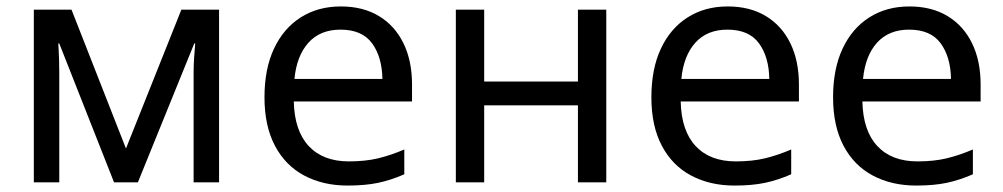

<svg xmlns="http://www.w3.org/2000/svg" viewBox="-20 -566 3115 596"><path d="M660 -536V0H581V-342Q581 -363 582.5 -386Q584 -409 586 -431H583L408 0H334L164 -431H161Q164 -386 164 -339V0H85V-536H202L371 -105L543 -536Z M1038 -546Q1107 -546 1156.5 -516Q1206 -486 1232.5 -431.5Q1259 -377 1259 -304V-251H892Q894 -160 938.5 -112.5Q983 -65 1063 -65Q1114 -65 1153.5 -74.5Q1193 -84 1235 -102V-25Q1194 -7 1154 1.5Q1114 10 1059 10Q983 10 924.5 -21Q866 -52 833.5 -113.5Q801 -175 801 -264Q801 -352 830.5 -415Q860 -478 913.5 -512Q967 -546 1038 -546ZM1037 -474Q974 -474 937.5 -433.5Q901 -393 894 -321H1167Q1166 -389 1135 -431.5Q1104 -474 1037 -474Z M1483 -536V-313H1774V-536H1862V0H1774V-239H1483V0H1395V-536Z M2239 -546Q2308 -546 2357.5 -516Q2407 -486 2433.5 -431.5Q2460 -377 2460 -304V-251H2093Q2095 -160 2139.5 -112.5Q2184 -65 2264 -65Q2315 -65 2354.5 -74.5Q2394 -84 2436 -102V-25Q2395 -7 2355 1.5Q2315 10 2260 10Q2184 10 2125.5 -21Q2067 -52 2034.5 -113.5Q2002 -175 2002 -264Q2002 -352 2031.5 -415Q2061 -478 2114.5 -512Q2168 -546 2239 -546ZM2238 -474Q2175 -474 2138.5 -433.5Q2102 -393 2095 -321H2368Q2367 -389 2336 -431.5Q2305 -474 2238 -474Z M2803 -546Q2872 -546 2921.5 -516Q2971 -486 2997.5 -431.5Q3024 -377 3024 -304V-251H2657Q2659 -160 2703.5 -112.5Q2748 -65 2828 -65Q2879 -65 2918.5 -74.5Q2958 -84 3000 -102V-25Q2959 -7 2919 1.5Q2879 10 2824 10Q2748 10 2689.5 -21Q2631 -52 2598.5 -113.5Q2566 -175 2566 -264Q2566 -352 2595.5 -415Q2625 -478 2678.5 -512Q2732 -546 2803 -546ZM2802 -474Q2739 -474 2702.5 -433.5Q2666 -393 2659 -321H2932Q2931 -389 2900 -431.5Q2869 -474 2802 -474Z"/></svg>

Font: Noto Sans IKEA
Style: Regular
Weight: 400
Designer: Monotype Design Team
Foundry: Monotype Imaging Inc.
Version: Version 2.001